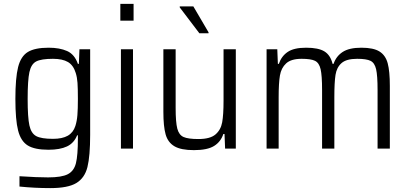

<svg xmlns="http://www.w3.org/2000/svg" viewBox="-20 -763 2099 986"><path d="M80 195V142Q172 148 227 148Q297 148 328.5 131.5Q360 115 370 75Q380 35 380 -52V-68H376Q360 -28 324 -11Q288 6 229 6Q158 6 122.5 -16Q87 -38 73 -92.5Q59 -147 59 -255Q59 -363 73 -418.5Q87 -474 123 -496Q159 -518 230 -518Q286 -518 324.5 -501Q363 -484 380 -435H385L388 -510H443V-71Q443 39 429 95Q415 151 372 177Q329 203 238 203Q158 203 80 195ZM367 -116Q375 -141 377.5 -172Q380 -203 380 -255Q380 -309 378 -337.5Q376 -366 369 -388Q357 -428 329 -444.5Q301 -461 252 -461Q192 -461 166 -447.5Q140 -434 131 -392.5Q122 -351 122 -255Q122 -160 131 -119Q140 -78 166 -64Q192 -50 252 -50Q300 -50 328 -66Q356 -82 367 -116Z M598 -657V-743H666V-657ZM601 0V-510H663V0Z M819 -189V-510H882V-209Q882 -135 890.5 -102.5Q899 -70 922.5 -59.5Q946 -49 999 -49Q1059 -49 1086.5 -72.5Q1114 -96 1121 -135Q1128 -174 1128 -246V-510H1191V0H1136L1133 -75H1127Q1114 -35 1079.5 -13.5Q1045 8 976 8Q909 8 875.5 -12Q842 -32 830.5 -73Q819 -114 819 -189ZM1004 -592 903 -725V-730H973L1051 -597V-592Z M1349 -510H1404L1407 -435H1412Q1425 -474 1457 -496Q1489 -518 1552 -518Q1615 -518 1646 -499Q1677 -480 1688 -435H1693Q1706 -474 1739.5 -496Q1773 -518 1836 -518Q1898 -518 1929 -498.5Q1960 -479 1971 -438Q1982 -397 1982 -322V0H1919V-301Q1919 -375 1911.5 -407.5Q1904 -440 1883 -450.5Q1862 -461 1814 -461Q1759 -461 1734 -439Q1709 -417 1703 -378.5Q1697 -340 1697 -264V0H1634V-301Q1634 -375 1626.5 -407.5Q1619 -440 1598 -450.5Q1577 -461 1529 -461Q1475 -461 1449.5 -437.5Q1424 -414 1417.5 -375Q1411 -336 1411 -264V0H1349Z"/></svg>

Font: Saira Semi Condensed Light
Style: Regular
Weight: 300
Width: 4
Designer: Hector Gatti with collaboration of the Omnibus-Type team
Foundry: Omnibus-Type
Version: Version 1.001; ttfautohint (v1.8)